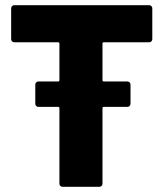

<svg xmlns="http://www.w3.org/2000/svg" viewBox="-20 -720 630 740"><path d="M567 -569Q567 -564 563.5 -560.5Q560 -557 555 -557H380Q375 -557 375 -552V-411Q375 -406 380 -406H471Q476 -406 479.5 -402.5Q483 -399 483 -394V-320Q483 -315 479.5 -311.5Q476 -308 471 -308H380Q375 -308 375 -303V-12Q375 -7 371.5 -3.5Q368 0 363 0H221Q216 0 212.5 -3.5Q209 -7 209 -12V-303Q209 -308 204 -308H128Q123 -308 119.5 -311.5Q116 -315 116 -320V-394Q116 -399 119.5 -402.5Q123 -406 128 -406H204Q209 -406 209 -411V-552Q209 -557 204 -557H35Q30 -557 26.5 -560.5Q23 -564 23 -569V-688Q23 -693 26.5 -696.5Q30 -700 35 -700H555Q560 -700 563.5 -696.5Q567 -693 567 -688Z"/></svg>

Font: LinhAnh ExtBd
Style: Regular
Weight: 800
Designer: Jeremy Tribby
Foundry: Tribby Type
Version: Version 1.408